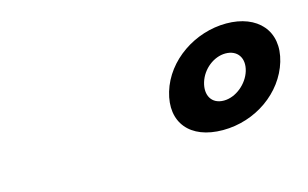

<svg xmlns="http://www.w3.org/2000/svg" viewBox="-42 -965 620 387"><g transform="rotate(-15 268.0 -772.0)"><path d="M299.9 -772C282 -712 316.2 -669 385.2 -669C453.2 -669 514 -712 531.9 -772C550 -833 511.5 -875 446.5 -875C381.5 -875 318 -833 299.9 -772ZM372.9 -772C380.6 -798 405.3 -817 429.3 -817C454.3 -817 467.6 -798 459.9 -772C452.4 -747 427.2 -726 402.2 -726C376.2 -726 365.4 -747 372.9 -772Z"/></g></svg>

Font: Hussar
Style: BdOblThree
Weight: 700
Foundry: Cannot Into Space Fonts
Version: Version 2.00